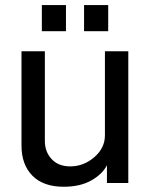

<svg xmlns="http://www.w3.org/2000/svg" viewBox="-20 -711 583 746"><path d="M306.6 -691.4H400.4V-589.8H306.6ZM142.6 -691.4H236.3V-589.8H142.6ZM63.5 -511.7H154.3V-163.1Q154.3 -121.1 180.7 -92.8Q207 -64.5 252.9 -64.5Q304.7 -64.5 346.2 -100.1Q387.7 -135.7 387.7 -185.5V-511.7H478.5V0H395.5V-69.3Q378.9 -35.2 335.4 -10.3Q292 14.6 227.5 14.6Q148.4 14.6 106 -28.3Q63.5 -71.3 63.5 -145.5Z"/></svg>

Font: Druckschrift BY WOK
Style: Medium
Weight: 400
Version: Version 001.000